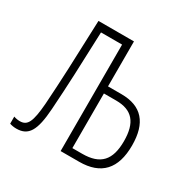

<svg xmlns="http://www.w3.org/2000/svg" viewBox="-129 -646 758 773"><g transform="rotate(30 250.0 -259.5)"><path d="M44 11C100 11 122 -26 129 -129C137 -248 140 -329 146 -495H244V0H330C432 0 482 -55 482 -163C482 -268 436 -321 341 -321H279V-530H114C107 -334 104 -252 96 -134C89 -48 77 -22 41 -22C31 -22 21 -24 13 -27V6C22 9 32 11 44 11ZM279 -34V-288H336C411 -288 445 -248 445 -162C445 -74 409 -34 325 -34Z"/></g></svg>

Font: Noto Sans Mono ExtraCondensed ExtraLight
Style: Regular
Weight: 200
Width: 2
Designer: Monotype Design Team
Foundry: Monotype Imaging Inc.
Version: Version 2.014